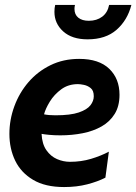

<svg xmlns="http://www.w3.org/2000/svg" viewBox="-20 -746 551 776"><path d="M239 10Q163 10 114 -19Q65 -48 41.5 -96.5Q18 -145 18 -205Q18 -262 38 -316.5Q58 -371 95 -414Q132 -457 184 -482.5Q236 -508 300 -508Q380 -508 421.5 -468Q463 -428 463 -363Q463 -317 443.5 -285.5Q424 -254 390.5 -235Q357 -216 314 -207.5Q271 -199 224 -199Q199 -199 178.5 -201Q158 -203 148 -205Q150 -164 167.5 -139Q185 -114 210.5 -103Q236 -92 263 -92Q308 -92 348 -104Q388 -116 420 -133L406 -28Q375 -12 332.5 -1Q290 10 239 10ZM204 -280Q265 -280 298.5 -291.5Q332 -303 345.5 -320.5Q359 -338 359 -357Q359 -380 346.5 -390Q334 -400 319 -403Q304 -406 295 -406Q256 -406 227.5 -385Q199 -364 181.5 -335.5Q164 -307 158 -284Q167 -282 178.5 -281Q190 -280 204 -280ZM334 -587Q271 -587 235.5 -619Q200 -651 200 -698Q200 -714 203 -726H283Q282 -722 281.5 -718Q281 -714 281 -710Q281 -687 296.5 -674.5Q312 -662 339 -662Q371 -662 393 -678.5Q415 -695 421 -726H511Q495 -664 451 -625.5Q407 -587 334 -587Z"/></svg>

Font: Cabin VF Beta
Style: Italic
Weight: 400
Italic angle: -7°
Designer: Pablo Impallari
Foundry: Pablo Impallari. http://www.impallari.com Igino Marini. http://www.ikern.com
Version: Version 2.300